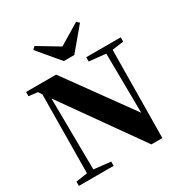

<svg xmlns="http://www.w3.org/2000/svg" viewBox="-221 -1162 1268 1331"><g transform="rotate(-30 412.5 -496.5)"><path d="M452.1 -801.8H368.2L223.1 -974.1L244.1 -994.1L410.2 -894L578.1 -995.1L598.1 -976.1ZM792 -747.1V-712.9L700.2 -700.2L692.9 2H605L164.1 -620.1L169.9 -48.8L304.2 -34.2V0H25.9V-34.2L118.2 -47.9L124 -676.8L105 -705.1L34.2 -712.9V-747.1H274.9L653.8 -223.1L648.9 -699.2L516.1 -712.9V-747.1Z"/></g></svg>

Font: Noto Serif JP Black
Style: Regular
Weight: 900
Designer: Ryoko NISHIZUKA  (kana & ideographs); Frank Grießhammer (Latin, Greek & Cyrillic); Wenlong ZHANG  (bopomofo); Sandoll Co
Foundry: Adobe Systems Incorporated
Version: Version 1.001;PS 1.001;hotconv 16.6.54;makeotf.lib2.5.65590